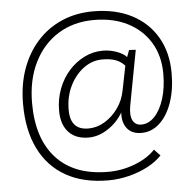

<svg xmlns="http://www.w3.org/2000/svg" viewBox="-61 -787 1081 1060"><g transform="rotate(-5 480.0 -256.5)"><path d="M497 212Q359 212 262.5 157.5Q166 103 115 0Q64 -103 64 -249Q64 -355 95 -442Q126 -529 183 -592.5Q240 -656 319 -690.5Q398 -725 494 -725Q616 -725 706.5 -678.5Q797 -632 846.5 -547Q896 -462 896 -348Q896 -255 871 -184Q846 -113 802 -73Q758 -33 702 -33Q649 -33 622.5 -66.5Q596 -100 600 -155Q569 -102 516.5 -67.5Q464 -33 409 -33Q338 -33 298.5 -75.5Q259 -118 259 -195Q259 -259 280.5 -315.5Q302 -372 339.5 -414Q377 -456 425.5 -480Q474 -504 528 -504Q568 -504 605.5 -490Q643 -476 659 -457L673 -495L710 -493L653 -190Q643 -137 657 -108Q671 -79 705 -79Q746 -79 779 -114Q812 -149 831 -210Q850 -271 850 -348Q850 -447 805.5 -521Q761 -595 681 -636Q601 -677 494 -677Q380 -677 294.5 -623.5Q209 -570 161.5 -473.5Q114 -377 114 -249Q114 -51 214 57Q314 165 500 165Q577 165 648.5 137.5Q720 110 762 65L795 100Q763 134 715 159Q667 184 610.5 198Q554 212 497 212ZM411 -83Q460 -83 503 -109Q546 -135 577 -178.5Q608 -222 618 -276L645 -411Q623 -435 593.5 -445.5Q564 -456 521 -456Q465 -456 417.5 -421Q370 -386 341 -327Q312 -268 312 -195Q312 -83 411 -83Z"/></g></svg>

Font: Livvic Light
Style: Regular
Weight: 300
Designer: Jacques Le Bailly, Baron von Fonthausen
Version: Version 1.001; ttfautohint (v1.8.2)